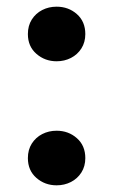

<svg xmlns="http://www.w3.org/2000/svg" viewBox="-20 -540 338 575"><path d="M149.5 -356.5Q114.5 -356.5 89 -378.8Q63.5 -401 63.5 -438Q63.5 -463 75.2 -481.5Q87 -500 106.5 -510Q126 -520 149.5 -520Q185 -520 210.2 -497.8Q235.5 -475.5 235.5 -438Q235.5 -413.5 223.8 -395Q212 -376.5 192.5 -366.5Q173 -356.5 149.5 -356.5ZM149.5 15Q114.5 15 89 -7.2Q63.5 -29.5 63.5 -66.5Q63.5 -91.5 75.2 -110Q87 -128.5 106.5 -138.5Q126 -148.5 149.5 -148.5Q185 -148.5 210.2 -126.2Q235.5 -104 235.5 -66.5Q235.5 -42 223.8 -23.5Q212 -5 192.5 5Q173 15 149.5 15Z"/></svg>

Font: Geologica Medium
Style: Regular
Weight: 500
Designer: Sindre Bremnes, Frode Helland
Foundry: Monokrom Skriftforlag AS
Version: Version 1.010;gftools[0.9.28]